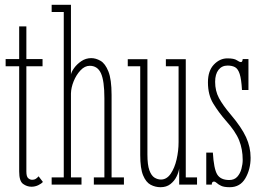

<svg xmlns="http://www.w3.org/2000/svg" viewBox="-20 -770 1093 801"><path d="M111 9Q92.5 9 76.2 -2.8Q60 -14.5 60 -54.5V-493.5H3.5V-523.5H60V-660H90V-523.5H157.5V-493.5H90V-54.5Q90 -33 97.8 -26.5Q105.5 -20 113.5 -20Q124 -20 130.5 -24.8Q137 -29.5 141 -34.5L159 -11Q152.5 -3.5 139.2 2.8Q126 9 111 9Z M195.5 0V-30H246V-720H195.5V-750H276V-459Q277.5 -469.5 289 -485.8Q300.5 -502 319.2 -514.8Q338 -527.5 360.5 -527.5Q380 -527.5 399.5 -516.2Q419 -505 432.2 -472Q445.5 -439 445.5 -373.5V-30H497V0H371.5V-30H415.5V-360Q415.5 -433 401.2 -464.2Q387 -495.5 354.5 -495.5Q333.5 -495.5 315.8 -476.5Q298 -457.5 287.2 -430.8Q276.5 -404 276 -380V-30H320V0Z M649.5 11Q628 11 608.5 0.8Q589 -9.5 577 -38.5Q565 -67.5 565 -123.5V-493.5H513V-523H595V-125.5Q595 -82 603.2 -59.5Q611.5 -37 624.5 -29Q637.5 -21 651.5 -21Q675.5 -21 692 -45Q708.5 -69 716.8 -105Q725 -141 725 -177.5V-493.5H672V-523H755V-30H802V0H727.5V-67.5Q725.5 -51.5 716.5 -33.2Q707.5 -15 691 -2Q674.5 11 649.5 11Z M938.5 11Q914.5 11 902.2 5Q890 -1 884 -6.8Q878 -12.5 872.5 -12.5Q863.5 -12.5 863.5 0H840.5V-133.5H868Q872 -65.5 886.2 -42.2Q900.5 -19 936.5 -19Q957.5 -19 969.8 -32.5Q982 -46 987.2 -65.5Q992.5 -85 992.5 -103Q992.5 -147 977.8 -184.2Q963 -221.5 922 -267Q892 -301.5 869.8 -337.8Q847.5 -374 847.5 -426.5Q847.5 -474.5 872.2 -500.5Q897 -526.5 928.5 -526.5Q956.5 -526.5 967.8 -518.8Q979 -511 985.5 -511Q991.5 -511 992.5 -523.5H1016.5V-394.5H989.5Q987 -439.5 980 -461.2Q973 -483 960.5 -489.8Q948 -496.5 929.5 -496.5Q905.5 -496.5 891.5 -478.5Q877.5 -460.5 877.5 -428.5Q877.5 -391 893.5 -361Q909.5 -331 943 -291.5Q987.5 -239 1006.5 -197.8Q1025.5 -156.5 1025.5 -112Q1025.5 -64 1003.8 -26.5Q982 11 938.5 11Z"/></svg>

Font: Imbue 10pt Thin
Style: Regular
Weight: 100
Designer: Tyler Finck
Foundry: Etcetera Type Company
Version: Version 1.102; ttfautohint (v1.8.3)